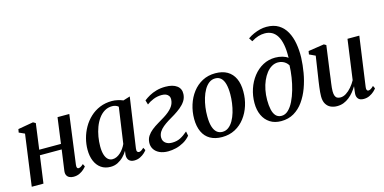

<svg xmlns="http://www.w3.org/2000/svg" viewBox="-78 -1261 3400 1702"><g transform="rotate(-15 1622.0 -410.0)"><path d="M472 -85.5Q470 -67 474.5 -59.2Q479 -51.5 486.5 -51.5Q495.5 -51.5 506.5 -57Q517.5 -62.5 533 -77L545 -52.5Q538 -43 521.8 -28Q505.5 -13 481.2 -1.2Q457 10.5 426 10.5Q405 10.5 388.8 3Q372.5 -4.5 364.2 -20.2Q356 -36 359 -60.5L385.5 -251H185.5L151 0H43.5L108 -470.5L56 -494L61.5 -524.5L202 -549L224.5 -536L192.5 -300H392L424 -537H532Z M1023.5 -90Q1020.5 -68 1026.5 -59.8Q1032.5 -51.5 1042.5 -51.5Q1051.5 -51.5 1062.5 -57.8Q1073.5 -64 1087.5 -78L1100.5 -53.5Q1094.5 -44.5 1078.2 -29.2Q1062 -14 1037.8 -1.8Q1013.5 10.5 983 10.5Q952 10.5 935 -7Q918 -24.5 919.5 -57.5L924.5 -94Q909.5 -68 886.2 -44.2Q863 -20.5 833 -5Q803 10.5 766 10.5Q715 10.5 679.2 -14.8Q643.5 -40 624.8 -84.8Q606 -129.5 606 -188.5Q606 -240 619.5 -291.5Q633 -343 659.5 -389.5Q686 -436 724.8 -472.2Q763.5 -508.5 814 -529.5Q864.5 -550.5 926 -550.5Q952 -550.5 979 -544.2Q1006 -538 1027 -529L1090 -548.5ZM972.5 -485.5Q962.5 -495 948.2 -500.2Q934 -505.5 916 -505.5Q876.5 -505.5 845.2 -486.5Q814 -467.5 790.8 -435Q767.5 -402.5 752.2 -361.5Q737 -320.5 729.5 -276Q722 -231.5 722 -189Q722 -142 731.8 -111.2Q741.5 -80.5 759 -65.5Q776.5 -50.5 799.5 -50.5Q820 -50.5 838.8 -59.5Q857.5 -68.5 873.8 -83.5Q890 -98.5 903.2 -117.5Q916.5 -136.5 925.5 -156.5Z M1294.5 10Q1248.5 10 1215.5 -5.5Q1182.5 -21 1165.8 -48.2Q1149 -75.5 1151 -109.5Q1153 -142.5 1170 -168.2Q1187 -194 1213.5 -215Q1240 -236 1271.5 -254.5Q1303 -273 1333.5 -292Q1383 -323 1409.2 -355Q1435.5 -387 1437.5 -425Q1439 -446 1430 -460Q1421 -474 1404.8 -480.8Q1388.5 -487.5 1367 -487.5Q1325 -487.5 1288.5 -472.5Q1252 -457.5 1227.5 -438L1215.5 -478.5Q1237.5 -496 1267 -512.5Q1296.5 -529 1334 -539.5Q1371.5 -550 1416.5 -550Q1484 -550 1521 -522.5Q1558 -495 1555 -445.5Q1553 -410.5 1534.8 -382.8Q1516.5 -355 1488.2 -332Q1460 -309 1427.8 -289.2Q1395.5 -269.5 1365 -251.5Q1338 -234.5 1315.5 -216Q1293 -197.5 1279.2 -175.8Q1265.5 -154 1264 -128Q1263 -108 1272.2 -91.5Q1281.5 -75 1300.8 -65.2Q1320 -55.5 1348.5 -55.5Q1390.5 -55.5 1423 -71.8Q1455.5 -88 1491.5 -119.5L1499.5 -78.5Q1473 -47 1438.2 -27.5Q1403.5 -8 1366.5 1Q1329.5 10 1294.5 10Z M1874 -551Q1939.5 -551 1984 -525Q2028.5 -499 2051.2 -450Q2074 -401 2074 -331Q2074.5 -264.5 2055 -203Q2035.5 -141.5 1998.5 -93Q1961.5 -44.5 1908.8 -16.5Q1856 11.5 1789.5 11.5Q1725 11.5 1680.2 -14.2Q1635.5 -40 1612.8 -89Q1590 -138 1589.5 -206.5Q1589.5 -274 1609 -336Q1628.5 -398 1665.5 -446.5Q1702.5 -495 1755.2 -523Q1808 -551 1874 -551ZM1862 -507Q1830 -507 1805 -488Q1780 -469 1761.5 -437Q1743 -405 1731 -365Q1719 -325 1713.2 -282.5Q1707.5 -240 1708 -200.5Q1708 -143.5 1719.2 -106.2Q1730.5 -69 1751.8 -50.8Q1773 -32.5 1803.5 -32.5Q1835 -32.5 1859.8 -51.2Q1884.5 -70 1902.8 -102Q1921 -134 1932.8 -174Q1944.5 -214 1950.2 -256.2Q1956 -298.5 1956 -337.5Q1956 -392.5 1946 -430.2Q1936 -468 1915.2 -487.5Q1894.5 -507 1862 -507Z M2332 10.5Q2272 10.5 2229.8 -16.8Q2187.5 -44 2165 -92.5Q2142.5 -141 2142.5 -205Q2142.5 -272 2163 -333.5Q2183.5 -395 2221.2 -443.5Q2259 -492 2310.5 -519.8Q2362 -547.5 2423.5 -547.5Q2458 -547.5 2490 -538.2Q2522 -529 2538.5 -514.5Q2540.5 -584 2531 -634.2Q2521.5 -684.5 2502 -716.5Q2482.5 -748.5 2454 -763.8Q2425.5 -779 2389 -779Q2359 -779 2329.5 -770Q2300 -761 2266 -740L2245 -772Q2271 -790.5 2300.5 -803.5Q2330 -816.5 2359.8 -823.8Q2389.5 -831 2418.5 -831Q2485 -831 2529.8 -803.2Q2574.5 -775.5 2601 -727.2Q2627.5 -679 2638.2 -617.2Q2649 -555.5 2647 -488Q2644.5 -421.5 2632.5 -351.5Q2620.5 -281.5 2596.8 -217Q2573 -152.5 2536.5 -101Q2500 -49.5 2449.2 -19.5Q2398.5 10.5 2332 10.5ZM2347 -34Q2380.5 -34 2408.5 -60.5Q2436.5 -87 2458 -131Q2479.5 -175 2495 -229Q2510.5 -283 2519.2 -340Q2528 -397 2529.5 -448Q2520 -464.5 2505.5 -476.2Q2491 -488 2473.2 -494Q2455.5 -500 2436 -500Q2406 -500 2379 -484.5Q2352 -469 2330 -441Q2308 -413 2291.8 -375.8Q2275.5 -338.5 2266.8 -294.2Q2258 -250 2258 -202.5Q2258 -152 2266.5 -114Q2275 -76 2294.5 -55Q2314 -34 2347 -34Z M2845 10.5Q2812 10.5 2785.8 -1.8Q2759.5 -14 2743.8 -40.5Q2728 -67 2728 -109.5Q2728 -125.5 2729.8 -147.5Q2731.5 -169.5 2734.8 -194.5Q2738 -219.5 2741.5 -243.5Q2745 -267.5 2748 -286L2776 -471L2720.5 -497L2725.5 -527L2871 -549L2891 -537.5L2856.5 -285.5Q2854.5 -265.5 2851.2 -243.5Q2848 -221.5 2845 -200Q2842 -178.5 2840.2 -159.8Q2838.5 -141 2838.5 -127.5Q2838.5 -100.5 2844.8 -85Q2851 -69.5 2863.2 -63Q2875.5 -56.5 2893.5 -56.5Q2919 -56.5 2945.5 -73.2Q2972 -90 2995.5 -117.5Q3019 -145 3036 -176.5L3086.5 -542.5H3195L3131.5 -87.5Q3129 -69.5 3133.5 -60.5Q3138 -51.5 3147.5 -51.5Q3157 -51.5 3168.8 -58Q3180.5 -64.5 3196.5 -80.5L3208.5 -55.5Q3202 -45.5 3185 -29.8Q3168 -14 3143.2 -2Q3118.5 10 3089 10Q3055 10 3040 -7Q3025 -24 3025.5 -50Q3025.5 -53 3026.2 -60.8Q3027 -68.5 3028.2 -79Q3029.5 -89.5 3031 -100.2Q3032.5 -111 3033.5 -119L3032.5 -120Q3017.5 -94.5 2998.5 -71.2Q2979.5 -48 2956 -29.5Q2932.5 -11 2905 -0.2Q2877.5 10.5 2845 10.5Z"/></g></svg>

Font: Merriweather 60pt Medium
Style: Italic
Weight: 500
Italic angle: -7.8°
Version: Version 2.101